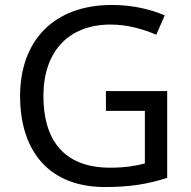

<svg xmlns="http://www.w3.org/2000/svg" viewBox="-20 -744 768 774"><path d="M407 -377V-297H564V-85C528 -76 487 -68 424 -68C232 -68 155 -186 155 -357C155 -535 255 -645 426 -645C494 -645 559 -626 610 -604L644 -682C583 -708 511 -724 431 -724C197 -724 61 -580 61 -357C61 -131 181 10 403 10C503 10 577 -2 654 -27V-377Z"/></svg>

Font: Noto Sans Arabic UI
Style: Regular
Weight: 400
Designer: Monotype Design Team, Nadine Chahine and Nizar Qandah
Foundry: Monotype Imaging Inc.
Version: Version 2.010